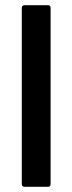

<svg xmlns="http://www.w3.org/2000/svg" viewBox="-20 -720 278 740"><path d="M64 -11V-689Q64 -700 75 -700H165Q175 -700 175 -689V-11Q175 0 165 0H75Q64 0 64 -11Z"/></svg>

Font: Barlow GEO Semi Bold
Style: Regular
Weight: 600
Designer: Jeremy Tribby
Foundry: Tribby Type
Version: Version 1.408